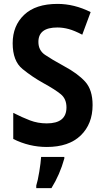

<svg xmlns="http://www.w3.org/2000/svg" viewBox="-20 -744 540 985"><path d="M455 -205Q455 -283 417 -325Q379 -367 308 -405Q244 -440 210.5 -463Q177 -486 177 -529Q177 -603 274 -603Q303 -603 332.5 -595Q362 -587 402 -566L445 -682Q361 -724 275 -724Q163 -724 104 -668Q45 -612 45 -522Q45 -431 95.5 -390Q146 -349 202 -318Q262 -285 291.5 -261Q321 -237 321 -193Q321 -111 220 -111Q174 -111 133.5 -126.5Q93 -142 48 -165V-31Q130 10 220 10Q333 10 394 -49Q455 -108 455 -205ZM244 221Q287 152 310 69V61H191Q189 91 181.5 137Q174 183 166 208V221Z"/></svg>

Font: Noto Sans Mono UI Condensed
Style: Bold
Weight: 700
Width: 3
Designer: Monotype Design team
Foundry: Monotype Imaging Inc.
Version: 1.000